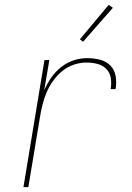

<svg xmlns="http://www.w3.org/2000/svg" viewBox="-20 -766 540 786"><path d="M76 0 162 -520H182L161 -397Q173 -424 190 -448.5Q207 -473 230.5 -491.5Q254 -510 281.5 -519Q309 -528 337 -528Q364 -528 389.5 -521.5Q415 -515 432 -497.5Q449 -480 453.5 -454Q458 -428 453 -401H433Q437 -424 433.5 -446.5Q430 -469 415 -484Q400 -499 378.5 -504.5Q357 -510 334 -510Q309 -510 283 -501.5Q257 -493 236 -476Q215 -459 198.5 -436.5Q182 -414 171.5 -389.5Q161 -365 154.5 -339.5Q148 -314 144 -289L96 0ZM320 -595 307 -605 425 -746 442 -734Z"/></svg>

Font: Iosevka SS18 Thin
Style: Italic
Weight: 100
Italic angle: -9°
Monospace: yes
Designer: Belleve Invis
Foundry: Belleve Invis
Version: Version 25.1.1; ttfautohint (v1.8.4)